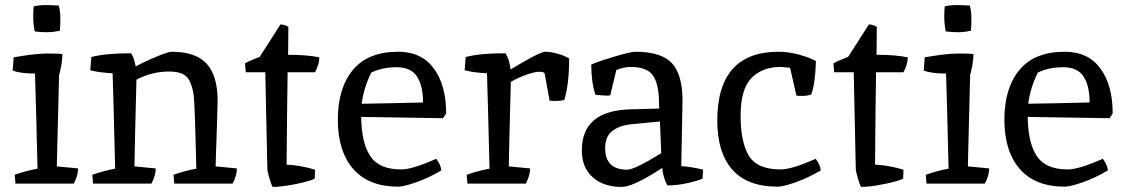

<svg xmlns="http://www.w3.org/2000/svg" viewBox="-20 -724 4452 757"><path d="M216 -603Q190 -597 165.5 -597Q141 -597 117 -600Q111 -628 111 -656.5Q111 -685 113 -699Q135 -704 159.5 -704Q184 -704 212 -702Q218 -676 218 -651.5Q218 -627 216 -603ZM34 -498Q119 -513 166 -513Q213 -513 226 -511Q226 -487 220 -458Q214 -429 213 -430L204 -68L288 -60Q288 -32 271 0H41L38 -35Q84 -51 128 -59Q122 -309 118 -434Q60 -434 30 -446Z M656 -520Q752 -520 795 -472.5Q838 -425 838 -328Q838 -300 830 -68L914 -60Q914 -32 897 0H667L664 -35Q710 -51 754 -59Q748 -321 743.5 -350.5Q739 -380 729 -402Q719 -424 699 -433Q679 -442 646 -442Q580 -442 518 -410Q512 -182 510 -68L594 -60Q594 -32 577 0H347L344 -35Q390 -51 434 -59Q428 -313 424 -435Q369 -438 336 -447L340 -499Q394 -514 497 -514Q509 -496 515 -462Q558 -485 601.5 -502.5Q645 -520 656 -520Z M1034 -62 1026 -439H949L946 -474Q956 -481 1004 -500L1086 -628Q1106 -626 1117 -618L1116 -508Q1191 -508 1239 -498Q1239 -471 1222 -439H1114Q1112 -319 1110 -75Q1166 -72 1222 -55L1221 -20Q1207 -11 1149.5 1Q1092 13 1055 13Q1050 5 1042 -21.5Q1034 -48 1034 -62Z M1562 -56Q1606 -56 1700 -98Q1719 -72 1720 -52Q1669 -22 1620 -5Q1571 12 1550 12Q1434 12 1373 -57.5Q1312 -127 1312 -252Q1312 -377 1371.5 -448.5Q1431 -520 1550 -520Q1642 -520 1690.5 -454Q1739 -388 1739 -277Q1731 -263 1726 -258L1404 -263Q1405 -162 1439.5 -109Q1474 -56 1562 -56ZM1444 -438Q1414 -378 1406 -315Q1485 -316 1648 -320Q1648 -386 1624 -422.5Q1600 -459 1544 -459Q1488 -459 1444 -438Z M1994 -401Q1988 -179 1986 -68L2070 -60Q2070 -32 2053 0H1823L1820 -35Q1866 -51 1910 -59Q1904 -313 1900 -435Q1845 -438 1812 -447L1816 -499Q1869 -514 1973 -514Q1989 -489 1993 -450Q2108 -520 2130 -520Q2152 -520 2181 -511.5Q2210 -503 2224 -493Q2224 -393 2205 -330Q2191 -326 2172.5 -326Q2154 -326 2147 -327L2127 -436Q2122 -441 2105 -441Q2088 -441 2054.5 -429Q2021 -417 1994 -401Z M2671 -327 2666 -69Q2709 -66 2752 -55L2750 -20Q2734 -12 2692.5 -2.5Q2651 7 2611 7Q2593 -29 2591 -62Q2477 13 2431 13Q2360 13 2317 -25Q2274 -63 2274 -131Q2274 -288 2466 -293Q2578 -296 2579 -296L2578 -330Q2576 -399 2552 -429.5Q2528 -460 2466 -460Q2440 -460 2410 -448L2386 -348Q2381 -347 2369 -347L2328 -350Q2312 -393 2311 -469Q2330 -479 2398 -499.5Q2466 -520 2485 -520Q2587 -520 2629 -475Q2671 -430 2671 -327ZM2453 -55Q2482 -55 2587 -120L2582 -245Q2514 -239 2468 -234Q2422 -229 2394 -207.5Q2366 -186 2366 -140Q2366 -55 2453 -55Z M3046 12Q2926 12 2867 -55.5Q2808 -123 2808 -248Q2808 -520 3050 -520Q3089 -520 3131 -508.5Q3173 -497 3197 -483Q3194 -390 3178 -351Q3160 -346 3149 -346H3132Q3127 -346 3120 -347L3095 -457Q3062 -460 3057 -460Q2985 -460 2942.5 -416Q2900 -372 2900 -268Q2900 -164 2932.5 -110Q2965 -56 3058 -56Q3102 -56 3196 -98Q3215 -72 3216 -52Q3165 -22 3116 -5Q3067 12 3046 12Z M3354 -62 3346 -439H3269L3266 -474Q3276 -481 3324 -500L3406 -628Q3426 -626 3437 -618L3436 -508Q3511 -508 3559 -498Q3559 -471 3542 -439H3434Q3432 -319 3430 -75Q3486 -72 3542 -55L3541 -20Q3527 -11 3469.5 1Q3412 13 3375 13Q3370 5 3362 -21.5Q3354 -48 3354 -62Z M3808 -603Q3782 -597 3757.5 -597Q3733 -597 3709 -600Q3703 -628 3703 -656.5Q3703 -685 3705 -699Q3727 -704 3751.5 -704Q3776 -704 3804 -702Q3810 -676 3810 -651.5Q3810 -627 3808 -603ZM3626 -498Q3711 -513 3758 -513Q3805 -513 3818 -511Q3818 -487 3812 -458Q3806 -429 3805 -430L3796 -68L3880 -60Q3880 -32 3863 0H3633L3630 -35Q3676 -51 3720 -59Q3714 -309 3710 -434Q3652 -434 3622 -446Z M4190 -56Q4234 -56 4328 -98Q4347 -72 4348 -52Q4297 -22 4248 -5Q4199 12 4178 12Q4062 12 4001 -57.5Q3940 -127 3940 -252Q3940 -377 3999.5 -448.5Q4059 -520 4178 -520Q4270 -520 4318.5 -454Q4367 -388 4367 -277Q4359 -263 4354 -258L4032 -263Q4033 -162 4067.5 -109Q4102 -56 4190 -56ZM4072 -438Q4042 -378 4034 -315Q4113 -316 4276 -320Q4276 -386 4252 -422.5Q4228 -459 4172 -459Q4116 -459 4072 -438Z"/></svg>

Font: Inika
Style: Regular
Weight: 400
Designer: Constanza Artigas Preller
Foundry: Constanza Artigas Preller
Version: Version 1.001